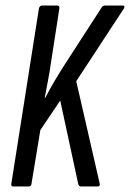

<svg xmlns="http://www.w3.org/2000/svg" viewBox="-20 -675 470 695"><path d="M28 0Q19 0 21 -10L121 -645Q124 -655 132 -655H187Q196 -655 195 -645L164 -445Q160 -416 154 -385Q148 -354 142 -321H144Q161 -354 178.5 -383.5Q196 -413 216 -444L346 -645Q351 -655 360 -655H424Q429 -655 430 -652.5Q431 -650 429 -645L256 -381L341 -10Q343 0 333 0H273Q265 0 263 -10L198 -311L126 -204L94 -10Q93 0 84 0Z"/></svg>

Font: Sofia Sans Extra Condensed Medium
Style: Italic
Weight: 500
Italic angle: -9°
Version: Version 4.100